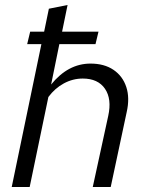

<svg xmlns="http://www.w3.org/2000/svg" viewBox="-20 -750 587 770"><path d="M27 0 146 -573H89L101 -623H157L176 -715L251 -730L229 -623H375L363 -573H218L185 -411Q253 -495 343 -495Q398 -495 435 -470Q472 -445 486.5 -401Q501 -357 488 -300L424 0H352L414 -285Q429 -353 401 -394Q373 -435 312 -435Q272 -435 236 -415.5Q200 -396 174 -361L99 0Z"/></svg>

Font: Red Hat Text VF
Style: Italic
Weight: 400
Italic angle: -12°
Designer: Pentagram, MCKL
Foundry: Pentagram, MCKL
Version: Version 1.023